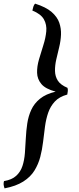

<svg xmlns="http://www.w3.org/2000/svg" viewBox="-65 -763 437 1056"><path d="M128 -743Q188 -724 219 -697Q250 -670 261 -638Q272 -606 270.5 -572Q269 -538 260.5 -503.5Q252 -469 244.5 -436Q237 -403 237.5 -373Q238 -343 253 -319.5Q268 -296 306 -280Q309 -272 308 -262.5Q307 -253 305 -243Q261 -231 236.5 -204.5Q212 -178 200 -143Q188 -108 182.5 -67Q177 -26 172 17Q167 60 156.5 100Q146 140 124.5 175Q103 210 63 235.5Q23 261 -40 273Q-44 262 -45 252.5Q-46 243 -43 233Q0 226 24 204Q48 182 58.5 150Q69 118 72 78.5Q75 39 77 -2.5Q79 -44 85 -84Q91 -124 107 -159Q123 -194 155 -220Q187 -246 241 -259Q185 -274 162.5 -301Q140 -328 139 -362.5Q138 -397 149.5 -436.5Q161 -476 173.5 -515Q186 -554 189.5 -590.5Q193 -627 176.5 -656.5Q160 -686 113 -705Q115 -716 118.5 -726.5Q122 -737 128 -743Z"/></svg>

Font: Vollkorn Medium
Style: Italic
Weight: 500
Italic angle: -11°
Designer: Friedrich Althausen
Foundry: Friedrich Althausen
Version: Version 5.000